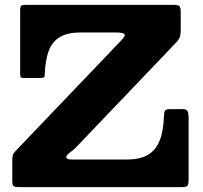

<svg xmlns="http://www.w3.org/2000/svg" viewBox="-20 -770 834 790"><path d="M89 -750Q73 -750 68 -747Q63 -744 63 -727.5V-468.5Q63 -455 65.5 -452Q68 -449 81.5 -449H141Q158 -449 161.2 -452Q164.5 -455 164.5 -471Q167 -525.5 181 -562.2Q195 -599 226.8 -617.8Q258.5 -636.5 312.5 -636.5H455Q493.5 -636.5 493.5 -626Q493.5 -620 486.8 -612.8Q480 -605.5 472 -596.5L50 -155Q40 -145 35.2 -137.2Q30.5 -129.5 30.5 -107V-26.5Q30.5 -8 36.2 -4Q42 0 60.5 0H724Q745 0 750.5 -4.8Q756 -9.5 756 -30.5V-287.5Q756 -302 752.2 -311.5Q748.5 -321 732.5 -321H681Q663 -321 659.2 -315.2Q655.5 -309.5 654.5 -292Q652.5 -229 636.2 -189.8Q620 -150.5 587 -132Q554 -113.5 499.5 -113.5H280.5Q264.5 -113.5 258.5 -116.2Q252.5 -119 252.5 -123Q252.5 -131.5 268 -142.8Q283.5 -154 294.5 -165.5L700.5 -590.5Q712 -602 717.8 -612.5Q723.5 -623 723.5 -646.5V-723Q723.5 -739.5 718 -744.8Q712.5 -750 696.5 -750Z"/></svg>

Font: Besley ExtraBold
Style: Regular
Weight: 800
Designer: Owen Earl
Foundry: indestructible type*
Version: Version 2.001